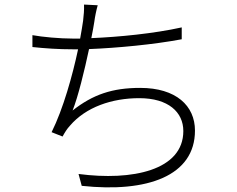

<svg xmlns="http://www.w3.org/2000/svg" viewBox="-20 -795 1040 841"><path d="M776 -675C654 -648 501 -633 380 -628C386 -656 390 -681 393 -699C396 -722 402 -751 408 -772L348 -775C349 -752 347 -730 344 -704C341 -684 337 -658 331 -626H299C241 -626 166 -633 122 -641V-589C178 -583 237 -579 300 -579H322C298 -466 257 -318 206 -216L254 -197C264 -215 273 -230 286 -244C356 -326 470 -365 590 -365C717 -365 783 -304 783 -221C783 -49 559 -2 324 -33L338 19C626 50 834 -25 834 -223C834 -332 751 -410 594 -410C472 -410 387 -381 298 -311C322 -371 350 -486 370 -580C495 -585 653 -600 776 -623Z"/></svg>

Font: Noto Sans CJK KR Light
Style: Regular
Weight: 300
Designer: Ryoko NISHIZUKA (kana & ideographs); Paul D. Hunt (Latin, Greek & Cyrillic); Wenlong ZHANG (bopomofo); Sandoll Communica
Foundry: Adobe Systems Incorporated
Version: Version 1.004;PS 1.004;hotconv 1.0.82;makeotf.lib2.5.63406